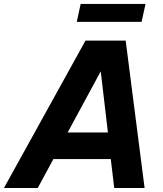

<svg xmlns="http://www.w3.org/2000/svg" viewBox="-56 -944 820 964"><path d="M133.4 0H-36.2L373.2 -740H575L670 0H517.6L500.2 -145.2H212ZM449.8 -585.8 283.6 -278.8H485.8ZM655 -834.2H329.4L349 -924.2H674.6Z"/></svg>

Font: Be Vietnam Pro Variable Thin
Style: Italic
Weight: 100
Italic angle: -12°
Designer: Lam Bao, Tony Le, Vietanh Nguyen
Foundry: Yellow Type Foundry
Version: Version 1.002